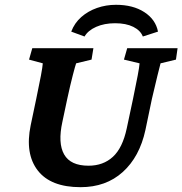

<svg xmlns="http://www.w3.org/2000/svg" viewBox="-20 -775 764 804"><path d="M115.2 -573.2H371.1L363.3 -525.4L298.8 -509.8Q294.9 -499 284.7 -459.5Q274.4 -419.9 261.7 -361.3L241.2 -264.6Q221.7 -175.8 248.5 -128.4Q275.4 -81.1 350.6 -81.1Q412.1 -81.1 452.6 -118.2Q493.2 -155.3 510.7 -237.3L537.1 -361.3Q549.8 -421.9 556.6 -458.5Q563.5 -495.1 564.5 -509.8L499 -525.4L512.7 -573.2H723.6L716.8 -525.4L652.3 -509.8Q648.4 -496.1 639.2 -458Q629.9 -419.9 616.2 -361.3L588.9 -230.5Q564.5 -118.2 494.1 -54.7Q423.8 8.8 317.4 8.8Q192.4 8.8 138.2 -61Q84 -130.9 108.4 -250L131.8 -361.3Q144.5 -421.9 151.4 -458.5Q158.2 -495.1 159.2 -509.8L101.6 -525.4ZM334 -622.1 278.3 -642.6Q292 -678.7 320.3 -703.6Q348.6 -728.5 386.2 -741.7Q423.8 -754.9 465.8 -754.9Q537.1 -754.9 584.5 -724.1Q631.8 -693.4 641.6 -642.6L578.1 -622.1Q568.4 -647.5 538.1 -662.6Q507.8 -677.7 461.9 -677.7Q417 -677.7 382.8 -662.6Q348.6 -647.5 334 -622.1Z"/></svg>

Font: Crimson Pro
Style: Bold Italic
Weight: 700
Italic angle: -12°
Designer: Jacques Le Bailly
Foundry: Baron von Fonthausen
Version: Version 1.003